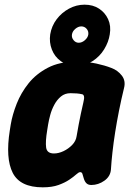

<svg xmlns="http://www.w3.org/2000/svg" viewBox="-20 -783 561 822"><path d="M163 19Q66 19 34.5 -43Q3 -105 22 -225L26 -250Q33 -292 51.5 -339Q70 -386 102.5 -426.5Q135 -467 185 -493Q235 -519 304 -519Q355 -519 392 -511Q429 -503 457 -492Q484 -482 501.5 -459.5Q519 -437 511 -406Q499 -357 489.5 -309Q480 -261 473 -216.5Q466 -172 461.5 -131.5Q457 -91 455 -58Q453 -28 427 -9.5Q401 9 371 9Q358 9 350.5 2Q343 -5 339 -18Q335 -30 333 -38Q331 -46 323 -46Q317 -46 306 -36Q295 -26 276.5 -13.5Q258 -1 230.5 9Q203 19 163 19ZM211 -126Q231 -126 252 -136Q273 -146 289 -162.5Q305 -179 308 -200Q313 -228 317 -250.5Q321 -273 326 -295.5Q331 -318 337 -345Q346 -379 329 -380Q321 -382 308.5 -383Q296 -384 282 -384Q258 -384 241 -370Q224 -356 212.5 -334.5Q201 -313 195 -290.5Q189 -268 186 -250L182 -225Q174 -177 177.5 -151.5Q181 -126 211 -126ZM195 -636Q201 -672 222.5 -700.5Q244 -729 275.5 -746Q307 -763 342 -763Q378 -763 404 -746Q430 -729 443 -700.5Q456 -672 450 -636Q445 -603 426 -572Q407 -541 376.5 -521.5Q346 -502 302 -502Q267 -502 240.5 -521Q214 -540 202 -571Q190 -602 195 -636ZM288 -635Q286 -622 295 -611Q304 -600 317 -600Q331 -600 343.5 -611Q356 -622 358 -635Q360 -649 351 -659.5Q342 -670 328 -670Q315 -670 302.5 -659.5Q290 -649 288 -635Z"/></svg>

Font: Winky Sans
Style: Bold Italic
Weight: 700
Italic angle: -8.97852°
Designer: Simon Atzbach
Foundry: typofactur
Version: Version 1.205